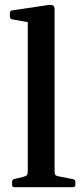

<svg xmlns="http://www.w3.org/2000/svg" viewBox="-20 -775 341 795"><path d="M95 0V-568H206V0ZM39 0Q30 0 30 -10V-22Q30 -32 40 -34L74 -42Q89 -46 92 -50.5Q95 -55 95 -70V-180H206V-69Q206 -55 209.5 -50.5Q213 -46 227 -44L283 -33Q292 -31 292 -22V-9Q292 0 282 0ZM95 -567V-714L113 -680L30 -695Q21 -697 21 -707V-721Q21 -731 31 -732L178 -754Q193 -756 199.5 -752.5Q206 -749 206 -735V-567Z"/></svg>

Font: Hahmlet Medium
Style: Regular
Weight: 500
Version: Version 1.002